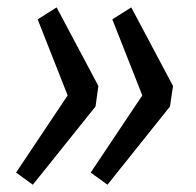

<svg xmlns="http://www.w3.org/2000/svg" viewBox="-20 -550 535 525"><path d="M134.8 -529.8 249 -314.9 241.2 -258.8 69.8 -44.9 23.9 -78.1 165 -289.1 83 -497.1ZM338.9 -529.8 453.1 -314.9 444.8 -258.8 273.9 -44.9 228 -78.1 369.1 -289.1 287.1 -497.1Z"/></svg>

Font: Fira Sans Compressed Book
Style: Italic
Weight: 350
Width: 3
Italic angle: -8°
Designer: Carrois Corporate & Edenspiekermann AG
Foundry: Carrois Corporate GbR & Edenspiekermann AG
Version: Version 4.203;PS 004.203;hotconv 1.0.88;makeotf.lib2.5.64775